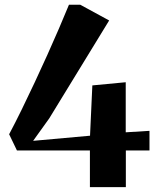

<svg xmlns="http://www.w3.org/2000/svg" viewBox="-20 -768 652 788"><path d="M349 0V-150.5H49.5L17.5 -217Q43 -265 69.5 -319.2Q96 -373.5 122.5 -430Q149 -486.5 174.2 -542.5Q199.5 -598.5 222 -651Q244.5 -703.5 263 -748.5H309.5L428 -684L182 -282L116 -190L349.5 -211L359 -417.5L496 -430.5V-225L593.5 -231V-150.5H496.5V0Z"/></svg>

Font: Merriweather 120pt
Style: Bold
Weight: 700
Designer: Eben Sorkin
Foundry: Eben Sorkin
Version: Version 2.100